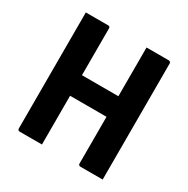

<svg xmlns="http://www.w3.org/2000/svg" viewBox="-159 -843 968 986"><g transform="rotate(30 325.0 -350.0)"><path d="M73 -700Q107 -700 140 -700Q173 -700 206 -700Q211 -700 214 -697Q217 -694 217 -689Q217 -603 217 -517Q217 -431 217 -344.5Q217 -258 217 -172Q217 -86 217 0Q184 0 151 0Q118 0 84 0Q81 0 78.5 -1.5Q76 -3 74.5 -5.5Q73 -8 73 -11Q73 -108 73 -205.5Q73 -303 73 -400Q73 -497 73 -594Q73 -621 73 -647Q73 -673 73 -700ZM135 -411H375Q391 -411 406 -411Q421 -411 436 -411L471 -420L499 -289H146Q143 -289 141 -290Q139 -291 137.5 -292.5Q136 -294 135.5 -296Q135 -298 135 -300ZM577 0Q544 0 511 0Q478 0 444 0Q441 0 438.5 -1.5Q436 -3 434.5 -5.5Q433 -8 433 -11Q433 -97 433 -183Q433 -269 433 -355.5Q433 -442 433 -528Q433 -614 433 -700Q467 -700 500 -700Q533 -700 566 -700Q568 -700 570 -699Q572 -698 573.5 -696.5Q575 -695 576 -693Q577 -691 577 -689Q577 -617 577 -544Q577 -471 577 -398.5Q577 -326 577 -253.5Q577 -181 577 -109Q577 -79 577 -51.5Q577 -24 577 0Z"/></g></svg>

Font: Recursive
Style: Bold
Weight: 700
Version: Version 1.085